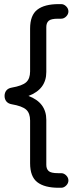

<svg xmlns="http://www.w3.org/2000/svg" viewBox="-20 -762 376 925"><path d="M125 24.4V-181.6Q125 -216.8 106 -233.9Q86.9 -251 36.1 -259.8Q19.5 -262.7 10.7 -273.4Q2 -284.2 2 -299.8Q2 -315.4 10.7 -326.2Q19.5 -336.9 36.1 -339.8Q86.9 -348.6 106 -365.7Q125 -382.8 125 -418V-624Q125 -688.5 159.7 -715.3Q194.3 -742.2 262.7 -742.2H274.4Q288.1 -742.2 298.8 -731.4Q309.6 -720.7 309.6 -707Q309.6 -693.4 298.8 -682.6Q288.1 -671.9 274.4 -671.9H259.8Q225.6 -671.9 214.4 -661.6Q203.1 -651.4 203.1 -631.8V-415Q203.1 -332 117.2 -299.8Q203.1 -267.6 203.1 -184.6V32.2Q203.1 51.8 214.4 62Q225.6 72.3 259.8 72.3H274.4Q288.1 72.3 298.8 83Q309.6 93.8 309.6 107.4Q309.6 121.1 298.8 131.8Q288.1 142.6 274.4 142.6H262.7Q194.3 142.6 159.7 115.7Q125 88.9 125 24.4Z"/></svg>

Font: FakePearl
Style: Regular
Weight: 400
Version: Version 1.2